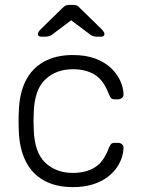

<svg xmlns="http://www.w3.org/2000/svg" viewBox="-20 -755 576 785"><path d="M278 10Q208 10 159 -17.5Q110 -45 84.5 -97Q59 -149 57 -220Q56 -235 56 -260Q56 -285 57 -300Q59 -372 84.5 -423.5Q110 -475 159 -502.5Q208 -530 278 -530Q331 -530 369.5 -515.5Q408 -501 433 -477.5Q458 -454 471 -426Q484 -398 485 -371Q486 -361 479 -355Q472 -349 463 -349H449Q439 -349 434.5 -353.5Q430 -358 425 -370Q404 -427 367.5 -449.5Q331 -472 278 -472Q210 -472 165.5 -430.5Q121 -389 118 -295Q116 -260 118 -225Q121 -131 165.5 -89.5Q210 -48 278 -48Q331 -48 367.5 -70.5Q404 -93 425 -150Q430 -162 434.5 -166.5Q439 -171 449 -171H463Q472 -171 479 -165Q486 -159 485 -149Q484 -127 476 -105Q468 -83 451.5 -62Q435 -41 411 -25Q387 -9 353.5 0.5Q320 10 278 10ZM149 -605Q135 -605 135 -616Q135 -624 147 -636L234 -721Q245 -732 252 -733.5Q259 -735 266 -735H276Q284 -735 291 -733.5Q298 -732 308 -721L395 -636Q407 -624 407 -616Q407 -605 393 -605H376Q370 -605 362.5 -607Q355 -609 351 -612L271 -672L191 -612Q187 -609 179.5 -607Q172 -605 166 -605Z"/></svg>

Font: Rubik Light Light
Style: Regular
Weight: 300
Version: Version 2.101